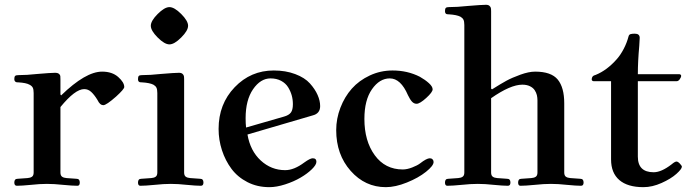

<svg xmlns="http://www.w3.org/2000/svg" viewBox="-20 -773 2906 805"><path d="M40 -7.8Q40 -23.4 53.7 -23.4L95.7 -26.4Q107.4 -27.3 114.3 -32.2Q121.1 -37.1 121.1 -49.8V-382.8Q121.1 -398.4 117.2 -405.8Q113.3 -413.1 103.5 -418Q89.8 -425.8 56.6 -427.7Q49.8 -427.7 47.4 -428.7Q44.9 -429.7 42.5 -432.6Q40 -435.5 40 -441.4Q40 -451.2 43.5 -454.6Q46.9 -458 56.6 -458Q91.8 -458 136.7 -462.9Q194.3 -467.8 210.9 -467.8Q221.7 -467.8 227.1 -463.4Q232.4 -459 232.9 -454.1Q233.4 -449.2 233.4 -439.5V-377L236.3 -373Q338.9 -472.7 408.2 -472.7Q450.2 -472.7 475.6 -450.2Q501 -427.7 501 -408.2Q501 -399.4 466.8 -368.2Q425.8 -332 413.1 -332Q406.2 -332 400.4 -336.9Q394.5 -341.8 387.7 -355.5Q375 -376 362.3 -387.7Q349.6 -399.4 333 -399.4Q294.9 -399.4 233.4 -324.2V-49.8Q233.4 -37.1 240.2 -32.2Q247.1 -27.3 258.8 -26.4L300.8 -23.4Q314.5 -23.4 314.5 -7.8Q314.5 5.9 304.7 5.9Q284.2 5.9 244.1 2Q207 -2 176.8 -2Q146.5 -2 110.4 2Q70.3 5.9 50.8 5.9Q40 5.9 40 -7.8Z M641.1 -615.7Q612.3 -644.5 612.3 -665Q612.3 -685.5 641.1 -714.4Q669.9 -743.2 690.4 -743.2Q710.9 -743.2 739.7 -714.4Q768.6 -685.5 768.6 -665Q768.6 -644.5 739.7 -615.7Q710.9 -586.9 690.4 -586.9Q669.9 -586.9 641.1 -615.7ZM558.6 -7.8Q558.6 -23.4 572.3 -23.4L614.3 -26.4Q626 -27.3 632.8 -32.2Q639.6 -37.1 639.6 -49.8V-382.8Q639.6 -398.4 635.7 -405.8Q631.8 -413.1 623 -418Q607.4 -425.8 575.2 -427.7Q568.4 -427.7 565.4 -428.7Q562.5 -429.7 560.5 -432.6Q558.6 -435.5 558.6 -441.4Q558.6 -451.2 562 -454.6Q565.4 -458 574.2 -458Q609.4 -458 654.3 -462.9Q712.9 -467.8 730.5 -467.8Q740.2 -467.8 745.1 -463.4Q750 -459 751 -454.1Q752 -449.2 752 -439.5V-49.8Q752 -37.1 758.8 -32.2Q765.6 -27.3 777.3 -26.4L819.3 -23.4Q833 -23.4 833 -7.8Q833 5.9 822.3 5.9Q802.7 5.9 762.7 2Q726.6 -2 696.3 -2Q666 -2 628.9 2Q588.9 5.9 568.4 5.9Q558.6 5.9 558.6 -7.8Z M896.5 -232.4Q896.5 -336.9 963.9 -407.2Q1031.2 -477.5 1127.9 -477.5Q1177.7 -477.5 1217.8 -462.4Q1257.8 -447.3 1279.3 -423.3Q1300.8 -399.4 1311.5 -375Q1322.3 -350.6 1322.3 -328.1Q1322.3 -296.9 1291 -289.1L1017.6 -209Q1029.3 -140.6 1073.2 -100.1Q1117.2 -59.6 1175.8 -59.6Q1212.9 -59.6 1255.9 -91.8Q1280.3 -109.4 1291 -109.4Q1306.6 -109.4 1306.6 -94.7Q1306.6 -82 1287.6 -63.5Q1268.6 -44.9 1240.2 -28.3Q1211.9 -11.7 1175.8 0Q1139.6 11.7 1109.4 11.7Q1058.6 11.7 1017.6 -9.3Q976.6 -30.3 950.7 -64.9Q924.8 -99.6 910.6 -143.1Q896.5 -186.5 896.5 -232.4ZM1009.8 -277.3Q1009.8 -254.9 1011.7 -238.3L1170.9 -284.2Q1191.4 -290 1199.7 -301.3Q1208 -312.5 1208 -335.9Q1208 -355.5 1203.1 -373Q1198.2 -390.6 1188 -407.2Q1177.7 -423.8 1158.7 -434.1Q1139.6 -444.3 1114.3 -444.3Q1072.3 -444.3 1041 -398.9Q1009.8 -353.5 1009.8 -277.3Z M1389.6 -227.5Q1389.6 -275.4 1407.2 -321.3Q1424.8 -367.2 1455.1 -401.4Q1485.4 -435.5 1530.3 -456.5Q1575.2 -477.5 1626 -477.5Q1688.5 -477.5 1740.2 -451.2Q1762.7 -438.5 1778.3 -424.3Q1793.9 -410.2 1793.9 -398.4Q1793.9 -386.7 1767.1 -362.3Q1740.2 -337.9 1726.6 -337.9Q1715.8 -337.9 1707.5 -346.7Q1699.2 -355.5 1690.4 -374Q1660.2 -444.3 1614.3 -444.3Q1571.3 -444.3 1539.6 -398.9Q1507.8 -353.5 1507.8 -274.4Q1507.8 -181.6 1551.3 -122.1Q1594.7 -62.5 1668.9 -62.5Q1686.5 -62.5 1708 -70.8Q1729.5 -79.1 1741.2 -87.9Q1768.6 -109.4 1782.2 -109.4Q1789.1 -109.4 1793.5 -105Q1797.9 -100.6 1797.9 -93.8Q1797.9 -78.1 1766.1 -52.7Q1734.4 -27.3 1686 -7.8Q1637.7 11.7 1597.7 11.7Q1510.7 11.7 1450.2 -56.6Q1389.6 -125 1389.6 -227.5Z M1845.7 -7.8Q1845.7 -23.4 1859.4 -23.4L1901.4 -26.4Q1913.1 -27.3 1919.9 -32.2Q1926.8 -37.1 1926.8 -49.8V-668Q1926.8 -683.6 1922.9 -690.9Q1918.9 -698.2 1910.2 -703.1Q1894.5 -710.9 1862.3 -712.9Q1855.5 -712.9 1852.5 -713.9Q1849.6 -714.8 1847.7 -717.8Q1845.7 -720.7 1845.7 -726.6Q1845.7 -736.3 1849.1 -739.7Q1852.5 -743.2 1861.3 -743.2Q1896.5 -743.2 1941.4 -748Q2000 -752.9 2017.6 -752.9Q2027.3 -752.9 2032.2 -748.5Q2037.1 -744.1 2038.1 -739.3Q2039.1 -734.4 2039.1 -724.6V-401.4L2043 -398.4Q2080.1 -421.9 2103.5 -434.6Q2127 -447.3 2162.1 -460Q2197.3 -472.7 2223.6 -472.7Q2291 -472.7 2318.4 -439.5Q2345.7 -406.2 2345.7 -339.8V-49.8Q2345.7 -37.1 2352.5 -32.2Q2359.4 -27.3 2371.1 -26.4L2413.1 -23.4Q2426.8 -23.4 2426.8 -7.8Q2426.8 5.9 2416 5.9Q2396.5 5.9 2356.4 2Q2320.3 -2 2290 -2Q2259.8 -2 2222.7 2Q2182.6 5.9 2162.1 5.9Q2152.3 5.9 2152.3 -7.8Q2152.3 -23.4 2166 -23.4L2208 -26.4Q2219.7 -27.3 2226.6 -32.2Q2233.4 -37.1 2233.4 -49.8V-352.5Q2233.4 -363.3 2231 -374Q2228.5 -384.8 2221.7 -395Q2214.8 -405.3 2201.7 -411.6Q2188.5 -418 2169.9 -418Q2120.1 -418 2039.1 -361.3V-49.8Q2039.1 -37.1 2045.9 -32.2Q2052.7 -27.3 2064.5 -26.4L2106.4 -23.4Q2120.1 -23.4 2120.1 -7.8Q2120.1 5.9 2109.4 5.9Q2089.8 5.9 2049.8 2Q2013.7 -2 1983.4 -2Q1953.1 -2 1916 2Q1876 5.9 1855.5 5.9Q1845.7 5.9 1845.7 -7.8Z M2460.9 -439.5Q2460.9 -445.3 2462.9 -449.2Q2464.8 -453.1 2467.8 -455.1Q2470.7 -457 2477.5 -459Q2525.4 -478.5 2566.4 -525.4Q2582 -543 2595.2 -568.4Q2608.4 -593.8 2615.2 -620.1Q2617.2 -627.9 2623.5 -629.9Q2629.9 -631.8 2641.6 -631.8Q2662.1 -631.8 2662.1 -614.3Q2662.1 -605.5 2660.2 -580.1Q2654.3 -515.6 2654.3 -461.9H2828.1Q2831.1 -461.9 2833.5 -460Q2835.9 -458 2835.9 -455.1Q2835.9 -449.2 2830.1 -440.9Q2824.2 -432.6 2817.4 -432.6H2654.3V-116.2Q2654.3 -50.8 2720.7 -50.8Q2752.9 -50.8 2795.9 -84Q2809.6 -95.7 2816.4 -95.7Q2822.3 -95.7 2830.6 -86.9Q2838.9 -78.1 2838.9 -74.2Q2838.9 -64.5 2815.9 -43.9Q2793 -23.4 2753.9 -5.9Q2714.8 11.7 2677.7 11.7Q2611.3 11.7 2576.7 -18.1Q2542 -47.9 2542 -104.5V-432.6H2468.8Q2465.8 -432.6 2463.4 -434.6Q2460.9 -436.5 2460.9 -439.5Z"/></svg>

Font: Monomakh Unicode TT
Style: Medium
Weight: 500
Designer: Alexey Kryukov, Aleksandr Andreev
Version: Version 1.1